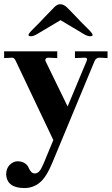

<svg xmlns="http://www.w3.org/2000/svg" viewBox="-22 -674 543 932"><path d="M341.8 -424.8H500V-392.1L462.9 -394H460.9Q442.9 -394 436 -375L231.9 116.2Q203.1 186 170.9 212.4Q138.7 238.8 96.7 238.8Q12.7 238.8 7.8 173.8Q7.8 143.1 25.4 126Q43 108.9 64 108.9Q85 109.4 98.1 118.2Q111.3 127 116.2 138.7Q128.4 168 146 168Q159.2 168 168.9 157.2Q178.7 146.5 189.9 119.1L236.8 5.9L53.2 -380.9Q46.4 -394 37.1 -394L-2 -392.1V-424.8H255.9V-392.1L210.9 -394Q204.1 -394 200.2 -388.7Q196.3 -383.3 199.2 -377L306.2 -157.2L398.9 -378.9Q404.8 -394 389.2 -394L341.8 -392.1ZM128.4 -498Q116.2 -498 116.2 -504.9Q116.2 -511.7 146 -540.5Q175.8 -569.8 191.9 -587.9L238.8 -636.2Q269.5 -670.9 305.2 -636.2L352.1 -587.9Q368.2 -569.8 397.9 -541Q427.7 -512.2 427.7 -504.9Q428.2 -498 415 -498Q401.9 -498 382.8 -509.8L272 -576.2L160.2 -509.8Q141.1 -498 128.4 -498Z"/></svg>

Font: Unna-Bold
Style: Bold
Weight: 700
Designer: Jorge de Buen U.
Foundry: Omnibus-Type
Version: Version 2.006;PS 002.006;hotconv 1.0.70;makeotf.lib2.5.58329